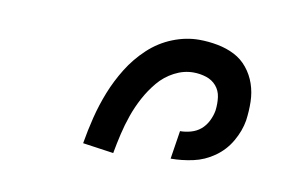

<svg xmlns="http://www.w3.org/2000/svg" viewBox="-43 -853 686 428"><g transform="rotate(10 300.0 -639.0)"><path d="M233 -498 163 -508Q168 -538 175.5 -568Q183 -598 194.5 -627Q206 -656 223 -683.5Q240 -711 264 -733.5Q288 -756 318 -768Q348 -780 378 -780Q399 -780 420 -776Q441 -772 458.5 -763Q476 -754 488.5 -738.5Q501 -723 507.5 -704Q514 -685 514.5 -664Q515 -643 512 -621Q508 -597 494.5 -573.5Q481 -550 459 -534.5Q437 -519 411.5 -513.5Q386 -508 361 -508L371 -572Q383 -572 395.5 -575.5Q408 -579 417.5 -587Q427 -595 433 -607Q439 -619 441 -631Q443 -647 441 -661.5Q439 -676 430 -686.5Q421 -697 407 -701.5Q393 -706 378 -706Q356 -706 335 -695Q314 -684 299 -666Q284 -648 273 -627.5Q262 -607 254.5 -585.5Q247 -564 242 -542.5Q237 -521 233 -499Z"/></g></svg>

Font: Iosevka Extended
Style: Italic
Weight: 400
Width: 7
Italic angle: -9°
Monospace: yes
Designer: Belleve Invis
Foundry: Belleve Invis
Version: Version 32.5.0; ttfautohint (v1.8.4)